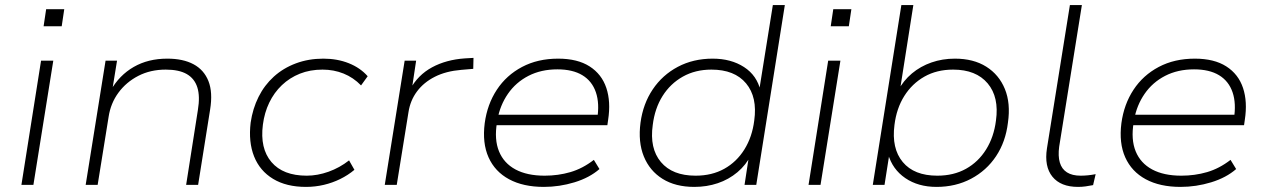

<svg xmlns="http://www.w3.org/2000/svg" viewBox="-20 -725 4962 753"><path d="M151 -622 161 -689H232L222 -622ZM64 0 141 -487H189L111 0Z M316 0 394 -487H439L420 -370H414Q448 -430 504.5 -462.5Q561 -495 636 -495Q698 -495 739 -473Q780 -451 797.5 -407Q815 -363 804 -295L757 0H710L756 -293Q765 -347 754 -382Q743 -417 712.5 -434.5Q682 -452 630 -452Q570 -452 522.5 -427.5Q475 -403 444.5 -361.5Q414 -320 406 -267L363 0Z M1180 8Q1103 8 1051 -23.5Q999 -55 976.5 -111.5Q954 -168 963 -244Q971 -299 994 -345Q1017 -391 1054 -424.5Q1091 -458 1140.5 -476.5Q1190 -495 1248 -495Q1303 -495 1348 -477Q1393 -459 1422 -426L1396 -390Q1366 -421 1327.5 -436.5Q1289 -452 1245 -452Q1196 -452 1156 -436Q1116 -420 1085.5 -391Q1055 -362 1036 -322.5Q1017 -283 1011 -236Q999 -143 1044.5 -89.5Q1090 -36 1183 -36Q1225 -36 1268.5 -51.5Q1312 -67 1349 -96L1370 -59Q1345 -38 1314.5 -23Q1284 -8 1250 0Q1216 8 1180 8Z M1489 0 1567 -487H1612L1595 -374H1588Q1619 -431 1674.5 -461Q1730 -491 1803 -496L1837 -498L1836 -455L1789 -451Q1729 -446 1685.5 -424Q1642 -402 1615.5 -366.5Q1589 -331 1582 -285L1536 0Z M2113 8Q2032 8 1976.5 -22Q1921 -52 1896 -108Q1871 -164 1881 -242Q1891 -316 1928.5 -373Q1966 -430 2027.5 -462.5Q2089 -495 2169 -495Q2245 -495 2292.5 -464.5Q2340 -434 2358 -380Q2376 -326 2365 -255L2362 -234H1909L1916 -275H2346L2322 -258Q2332 -319 2317 -363Q2302 -407 2264 -430Q2226 -453 2166 -453Q2102 -453 2052.5 -427.5Q2003 -402 1972 -357Q1941 -312 1931 -256L1929 -244Q1918 -178 1937 -131.5Q1956 -85 2001.5 -60.5Q2047 -36 2116 -36Q2169 -36 2217 -50Q2265 -64 2309 -98L2331 -62Q2292 -28 2233 -10Q2174 8 2113 8Z M2703 8Q2629 8 2578.5 -23.5Q2528 -55 2505 -111.5Q2482 -168 2492 -244Q2502 -318 2540 -374.5Q2578 -431 2638.5 -463Q2699 -495 2775 -495Q2847 -495 2898 -462Q2949 -429 2963 -368H2957L3011 -705H3058L2946 0H2900L2918 -118H2926Q2906 -78 2872 -49.5Q2838 -21 2795 -6.5Q2752 8 2703 8ZM2708 -36Q2772 -36 2820.5 -63Q2869 -90 2899.5 -139Q2930 -188 2938 -252Q2951 -344 2906 -398Q2861 -452 2770 -452Q2707 -452 2658 -424.5Q2609 -397 2578.5 -348.5Q2548 -300 2540 -235Q2527 -143 2572 -89.5Q2617 -36 2708 -36Z M3238 -622 3248 -689H3319L3309 -622ZM3151 0 3228 -487H3276L3198 0Z M3653 8Q3581 8 3530.5 -26.5Q3480 -61 3463 -121H3468L3449 0H3403L3515 -705H3562L3509 -368H3501Q3523 -409 3556.5 -437Q3590 -465 3633 -480Q3676 -495 3725 -495Q3798 -495 3848 -463.5Q3898 -432 3921 -376Q3944 -320 3933 -244Q3924 -169 3886.5 -112.5Q3849 -56 3788.5 -24Q3728 8 3653 8ZM3656 -36Q3720 -36 3768.5 -63Q3817 -90 3847.5 -139Q3878 -188 3886 -252Q3899 -344 3853.5 -398Q3808 -452 3718 -452Q3654 -452 3605.5 -424.5Q3557 -397 3526.5 -348.5Q3496 -300 3488 -235Q3476 -143 3520.5 -89.5Q3565 -36 3656 -36Z M4208 8Q4140 8 4107.5 -32Q4075 -72 4086 -143L4176 -705H4223L4134 -150Q4129 -113 4136.5 -87.5Q4144 -62 4164.5 -49Q4185 -36 4218 -36Q4232 -36 4247 -37.5Q4262 -39 4277 -42L4267 1Q4252 4 4237.5 6Q4223 8 4208 8Z M4610 8Q4529 8 4473.5 -22Q4418 -52 4393 -108Q4368 -164 4378 -242Q4388 -316 4425.5 -373Q4463 -430 4524.5 -462.5Q4586 -495 4666 -495Q4742 -495 4789.5 -464.5Q4837 -434 4855 -380Q4873 -326 4862 -255L4859 -234H4406L4413 -275H4843L4819 -258Q4829 -319 4814 -363Q4799 -407 4761 -430Q4723 -453 4663 -453Q4599 -453 4549.5 -427.5Q4500 -402 4469 -357Q4438 -312 4428 -256L4426 -244Q4415 -178 4434 -131.5Q4453 -85 4498.5 -60.5Q4544 -36 4613 -36Q4666 -36 4714 -50Q4762 -64 4806 -98L4828 -62Q4789 -28 4730 -10Q4671 8 4610 8Z"/></svg>

Font: Nunito Sans 10pt SemiExpanded ExtraLight
Style: Italic
Weight: 250
Width: 6
Italic angle: -9°
Designer: Vernon Adams
Foundry: Vernon Adams
Version: Version 3.101;gftools[0.9.27]